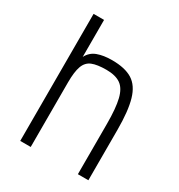

<svg xmlns="http://www.w3.org/2000/svg" viewBox="-187 -924 974 1047"><g transform="rotate(30 300.0 -400.0)"><path d="M96 0V-800H162V-567Q181 -604 219 -618Q257 -632 310 -632Q392 -632 438.5 -603Q485 -574 505 -505Q525 -436 525 -317V0H459V-317Q459 -415 445.5 -470.5Q432 -526 399.5 -548.5Q367 -571 310 -571Q252 -571 220 -558Q188 -545 175 -509Q162 -473 162 -407V0Z"/></g></svg>

Font: Victor Mono Light
Style: Regular
Weight: 300
Monospace: yes
Designer: Rune Bjørnerås
Version: Version 1.561;gftools[0.9.30]